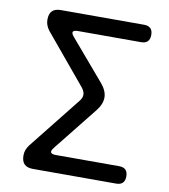

<svg xmlns="http://www.w3.org/2000/svg" viewBox="-82 -800 764 869"><g transform="rotate(10 300.0 -365.0)"><path d="M510 0H128Q101 0 88 -13Q75 -26 75 -53Q75 -67 79.5 -78.5Q84 -90 92 -101L282 -340Q295 -356 294.5 -371Q294 -386 281 -402L92 -629Q84 -640 79.5 -651.5Q75 -663 75 -677Q75 -704 88 -717Q101 -730 128 -730H510Q530 -730 540 -720Q550 -710 550 -690Q550 -670 540 -660Q530 -650 510 -650H221Q201 -650 197.5 -642.5Q194 -635 207 -620L364 -436Q390 -405 390.5 -375Q391 -345 366 -313L205 -111Q192 -95 196 -87.5Q200 -80 220 -80H510Q530 -80 540 -70Q550 -60 550 -40Q550 -20 540 -10Q530 0 510 0Z"/></g></svg>

Font: Maple Mono NF
Style: Regular
Weight: 400
Monospace: yes
Designer: subframe7536
Version: Version 7.000